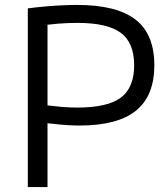

<svg xmlns="http://www.w3.org/2000/svg" viewBox="-20 -760 678 780"><path d="M93 -726Q131 -731 166.5 -734Q202 -737 234 -738.5Q266 -740 292 -740Q454 -740 530.5 -680.5Q607 -621 607 -495Q607 -371 532.5 -310.5Q458 -250 302 -250Q267 -250 229 -253.5Q191 -257 133 -264L136 -337Q193 -329 228 -326Q263 -323 294 -323Q417 -323 471 -363.5Q525 -404 525 -495Q525 -586 471 -626.5Q417 -667 294 -667Q259 -667 217.5 -664Q176 -661 132 -653L173 -697V0H93Z"/></svg>

Font: M PLUS 2
Style: Regular
Weight: 400
Designer: Coji Morishita
Foundry: UNDERFOREST DESIGN
Version: Version 1.001